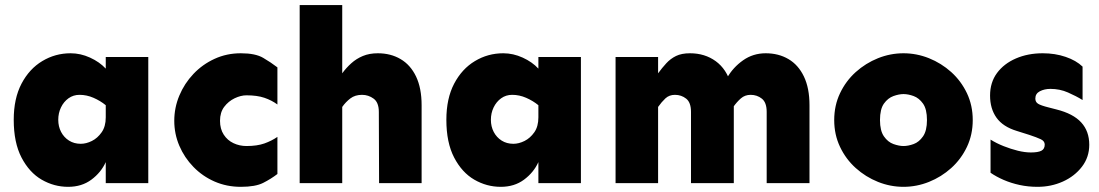

<svg xmlns="http://www.w3.org/2000/svg" viewBox="-20 -723 4340 758"><path d="M249 14.6Q193.4 14.6 144.5 -13.7Q95.7 -42 64.9 -101.1Q34.2 -160.2 34.2 -250Q34.2 -334 64.9 -392.6Q95.7 -451.2 147 -481.9Q198.2 -512.7 258.8 -512.7Q297.9 -512.7 335.4 -495.6Q373 -478.5 397.5 -452.1V-498H565.4V0H397.5V-83Q378.9 -42 340.8 -13.7Q302.7 14.6 249 14.6ZM298.8 -155.3Q320.3 -155.3 342.8 -166.5Q365.2 -177.7 381.3 -200.7Q397.5 -223.6 397.5 -259.8V-307.6Q376 -325.2 349.1 -336.9Q322.3 -348.6 293.9 -348.6Q269.5 -348.6 250.5 -335Q231.4 -321.3 220.7 -298.8Q210 -276.4 210 -250Q210 -223.6 221.2 -202.1Q232.4 -180.7 252.4 -168Q272.5 -155.3 298.8 -155.3Z M930.7 14.6Q875 14.6 827.1 -6.3Q779.3 -27.3 743.7 -64Q708 -100.6 688 -147.5Q668 -194.3 668 -246.1Q668 -297.9 688 -345.7Q708 -393.6 743.7 -431.2Q779.3 -468.8 827.1 -490.7Q875 -512.7 930.7 -512.7Q988.3 -512.7 1019 -494.6Q1049.8 -476.6 1075.2 -457V-310.5Q1052.7 -327.1 1023.9 -336.9Q995.1 -346.7 953.1 -346.7Q930.7 -346.7 906.2 -335Q881.8 -323.2 865.2 -301.3Q848.6 -279.3 848.6 -246.1Q848.6 -213.9 863.3 -191.4Q877.9 -168.9 901.9 -157.7Q925.8 -146.5 953.1 -146.5Q995.1 -146.5 1023.9 -156.7Q1052.7 -167 1075.2 -182.6V-36.1Q1049.8 -16.6 1019 -1Q988.3 14.6 930.7 14.6Z M1476.6 0 1475.6 -281.2Q1475.6 -318.4 1455.1 -333.5Q1434.6 -348.6 1409.2 -348.6Q1381.8 -348.6 1363.3 -334.5Q1344.7 -320.3 1331.1 -300.8V-433.6Q1346.7 -455.1 1366.7 -473.1Q1386.7 -491.2 1412.6 -502Q1438.5 -512.7 1471.7 -512.7Q1522.5 -512.7 1561.5 -489.7Q1600.6 -466.8 1622.6 -420.9Q1644.5 -375 1644.5 -307.6V0ZM1163.1 0V-703.1H1331.1V0Z M1957 14.6Q1901.4 14.6 1852.5 -13.7Q1803.7 -42 1772.9 -101.1Q1742.2 -160.2 1742.2 -250Q1742.2 -334 1772.9 -392.6Q1803.7 -451.2 1855 -481.9Q1906.2 -512.7 1966.8 -512.7Q2005.9 -512.7 2043.5 -495.6Q2081.1 -478.5 2105.5 -452.1V-498H2273.4V0H2105.5V-83Q2086.9 -42 2048.8 -13.7Q2010.7 14.6 1957 14.6ZM2006.8 -155.3Q2028.3 -155.3 2050.8 -166.5Q2073.2 -177.7 2089.4 -200.7Q2105.5 -223.6 2105.5 -259.8V-307.6Q2084 -325.2 2057.1 -336.9Q2030.3 -348.6 2002 -348.6Q1977.5 -348.6 1958.5 -335Q1939.5 -321.3 1928.7 -298.8Q1918 -276.4 1918 -250Q1918 -223.6 1929.2 -202.1Q1940.4 -180.7 1960.4 -168Q1980.5 -155.3 2006.8 -155.3Z M3006.8 0V-281.2Q3006.8 -318.4 2987.8 -333.5Q2968.8 -348.6 2943.4 -348.6Q2920.9 -348.6 2904.8 -334.5Q2888.7 -320.3 2875 -300.8L2850.6 -416Q2874 -457 2913.6 -484.9Q2953.1 -512.7 3002.9 -512.7Q3053.7 -512.7 3092.8 -489.7Q3131.8 -466.8 3153.8 -420.9Q3175.8 -375 3175.8 -307.6V0ZM2410.2 0V-498H2578.1V0ZM2708 0V-281.2Q2708 -318.4 2689 -333.5Q2669.9 -348.6 2644.5 -348.6Q2622.1 -348.6 2606.9 -334.5Q2591.8 -320.3 2578.1 -300.8V-433.6Q2593.8 -455.1 2610.4 -473.1Q2627 -491.2 2648.9 -502Q2670.9 -512.7 2704.1 -512.7Q2762.7 -512.7 2805.7 -481.4Q2848.6 -450.2 2866.2 -389.6L2877 -320.3V0Z M3546.9 14.6Q3495.1 14.6 3446.3 -4.9Q3397.5 -24.4 3358.4 -59.6Q3319.3 -94.7 3296.4 -143.1Q3273.4 -191.4 3273.4 -249Q3273.4 -306.6 3296.4 -355Q3319.3 -403.3 3358.4 -438.5Q3397.5 -473.6 3446.3 -493.2Q3495.1 -512.7 3546.9 -512.7Q3598.6 -512.7 3647.5 -493.2Q3696.3 -473.6 3735.4 -438.5Q3774.4 -403.3 3797.4 -355Q3820.3 -306.6 3820.3 -249Q3820.3 -191.4 3797.4 -143.1Q3774.4 -94.7 3735.4 -59.6Q3696.3 -24.4 3647.5 -4.9Q3598.6 14.6 3546.9 14.6ZM3546.9 -146.5Q3565.4 -146.5 3586.9 -154.3Q3608.4 -162.1 3624 -184.6Q3639.6 -207 3639.6 -249Q3639.6 -292 3624 -314Q3608.4 -335.9 3586.9 -343.8Q3565.4 -351.6 3546.9 -351.6Q3529.3 -351.6 3507.3 -343.8Q3485.4 -335.9 3469.7 -314Q3454.1 -292 3454.1 -249Q3454.1 -207 3469.7 -184.6Q3485.4 -162.1 3507.3 -154.3Q3529.3 -146.5 3546.9 -146.5Z M4076.2 14.6Q4039.1 14.6 4005.4 7.3Q3971.7 0 3942.4 -12.7Q3913.1 -25.4 3890.6 -41V-171.9Q3914.1 -157.2 3942.4 -146Q3970.7 -134.8 3998.5 -127.9Q4026.4 -121.1 4049.8 -121.1Q4078.1 -121.1 4091.3 -127.9Q4104.5 -134.8 4104.5 -152.3Q4104.5 -166 4088.9 -173.3Q4073.2 -180.7 4043.9 -190.4L3994.1 -206.1Q3939.5 -222.7 3914.1 -258.3Q3888.7 -293.9 3888.7 -345.7Q3888.7 -397.5 3916 -434.6Q3943.4 -471.7 3990.7 -492.2Q4038.1 -512.7 4096.7 -512.7Q4145.5 -512.7 4187 -498.5Q4228.5 -484.4 4253.9 -460V-328.1Q4228.5 -343.8 4196.3 -357.9Q4164.1 -372.1 4127 -372.1Q4103.5 -372.1 4085.4 -362.8Q4067.4 -353.5 4067.4 -334Q4067.4 -320.3 4078.1 -313.5Q4088.9 -306.6 4120.1 -298.8L4150.4 -291Q4216.8 -274.4 4248.5 -239.7Q4280.3 -205.1 4280.3 -151.4Q4280.3 -102.5 4251.5 -64.9Q4222.7 -27.3 4176.3 -6.3Q4129.9 14.6 4076.2 14.6Z"/></svg>

Font: Sen ExtraBold
Style: Regular
Weight: 800
Version: Version 2.000;gftools[0.9.31]